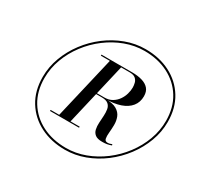

<svg xmlns="http://www.w3.org/2000/svg" viewBox="-161 -954 1197 1159"><g transform="rotate(30 437.5 -375.0)"><path d="M420 10Q323.5 10 247.8 -28.5Q172 -67 128.5 -137.5Q85 -208 85 -304.5Q85 -374.5 109.8 -441Q134.5 -507.5 178 -565.2Q221.5 -623 279.2 -666.8Q337 -710.5 403.5 -735.2Q470 -760 540 -760Q637 -760 712.5 -721.5Q788 -683 831.5 -612.5Q875 -542 875 -445.5Q875 -375.5 850.2 -309Q825.5 -242.5 782 -184.8Q738.5 -127 680.8 -83.2Q623 -39.5 556.5 -14.8Q490 10 420 10ZM226 -148V-155.5H428.5V-148ZM284 -148 389.5 -598H468L363 -148ZM591.5 -144Q558 -144 542 -156.5Q526 -169 521.5 -189.8Q517 -210.5 518.5 -235.2Q520 -260 521.5 -284.5Q523 -309 519.5 -329.8Q516 -350.5 501.2 -363Q486.5 -375.5 455 -375.5H399V-379H476Q530 -379 557.2 -363Q584.5 -347 594.2 -321.5Q604 -296 603.5 -267.5Q603 -239 600.5 -213.5Q598 -188 601.2 -171.8Q604.5 -155.5 622 -155.5Q631 -155.5 638 -157.5Q645 -159.5 652 -162.5L654.5 -155Q638.5 -149 624.2 -146.5Q610 -144 591.5 -144ZM420 -2.5Q487.5 -2.5 552.2 -26.5Q617 -50.5 673.2 -93Q729.5 -135.5 772 -191.8Q814.5 -248 838.5 -312.8Q862.5 -377.5 862.5 -445.5Q862.5 -538 820.8 -605.8Q779 -673.5 706.2 -710.5Q633.5 -747.5 540 -747.5Q472.5 -747.5 407.8 -723.5Q343 -699.5 286.8 -657Q230.5 -614.5 188 -558.2Q145.5 -502 121.5 -437.2Q97.5 -372.5 97.5 -304.5Q97.5 -211.5 139.2 -143.8Q181 -76 253.8 -39.2Q326.5 -2.5 420 -2.5ZM399 -378V-382.5H470Q501 -382.5 523.2 -396Q545.5 -409.5 560 -430.2Q574.5 -451 581.2 -474.8Q588 -498.5 588 -519.5Q588 -534.5 584 -551Q580 -567.5 566.8 -579Q553.5 -590.5 526 -590.5H325V-598H538.5Q578 -598 608.2 -589.2Q638.5 -580.5 655.8 -561Q673 -541.5 673 -508Q673 -466.5 649.5 -437.2Q626 -408 582.8 -393Q539.5 -378 479 -378Z"/></g></svg>

Font: Bodoni Moda 18pt SemiBold
Style: Italic
Weight: 600
Italic angle: -13°
Designer: Owen Earl
Foundry: indestructible type
Version: Version 2.005